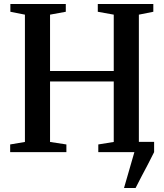

<svg xmlns="http://www.w3.org/2000/svg" viewBox="-20 -763 822 963"><path d="M602 180 654 0 640 -51.5H753V0Q738 30.5 721.5 62Q705 93.5 689 123.5Q673 153.5 660 180ZM105 -51V-689.5L32 -704V-743H310V-704L231 -689.5V-407H550.5V-689.5L470.5 -704V-743H749V-704L676.5 -689.5V-51L750.5 -38.5V0H473V-38.5L550.5 -51V-354.5H231V-51L313 -38.5V0H31V-38.5Z"/></svg>

Font: Merriweather 72pt SemiBold
Style: Regular
Weight: 600
Version: Version 2.100